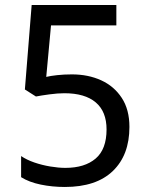

<svg xmlns="http://www.w3.org/2000/svg" viewBox="-20 -734 591 764"><path d="M238 10Q188 10 142 0.5Q96 -9 64 -29V-113Q86 -98 116.5 -87.5Q147 -77 180 -71.5Q213 -66 240 -66Q317 -66 360.5 -103Q404 -140 404 -219Q404 -290 361 -326.5Q318 -363 236 -363Q210 -363 176.5 -358.5Q143 -354 123 -350L79 -378L106 -714H443V-633H183L164 -428Q180 -432 207.5 -435Q235 -438 266 -438Q331 -438 382.5 -414.5Q434 -391 464.5 -344.5Q495 -298 495 -229Q495 -117 429 -53.5Q363 10 238 10Z"/></svg>

Font: loriya15
Style: Book
Weight: 400
Designer: Jelle Bosma - Monotype Design Team
Foundry: Monotype Imaging Inc.
Version: Version 2.003